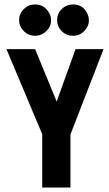

<svg xmlns="http://www.w3.org/2000/svg" viewBox="-20 -844 490 864"><path d="M170 0V-240L9 -623H138L235 -387L320 -623H446L297 -239V0ZM137 -683Q108 -683 87 -704Q66 -725 66 -753Q66 -782 87 -803Q108 -824 137 -824Q170 -824 190 -801.5Q210 -779 210 -753Q210 -725 188.5 -704Q167 -683 137 -683ZM309 -683Q279 -683 258 -703.5Q237 -724 237 -753Q237 -783 258 -803.5Q279 -824 309 -824Q342 -824 361 -801.5Q380 -779 380 -753Q380 -725 359 -704Q338 -683 309 -683Z"/></svg>

Font: Inconsolata SemiCondensed Black
Style: Regular
Weight: 900
Width: 4
Monospace: yes
Designer: Raph Levien, Cyreal, Brenton Simpson
Foundry: Raph Levien, Cyreal, Google
Version: Version 3.001; ttfautohint (v1.8.2.53-6de2)